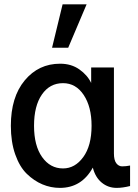

<svg xmlns="http://www.w3.org/2000/svg" viewBox="-20 -869 652 906"><path d="M31.2 -275.4Q31.2 -411.1 96.7 -489.7Q162.1 -568.4 263.7 -568.4Q316.4 -568.4 354.5 -541.5Q392.6 -514.6 410.2 -477.5V-550.8H517.6V-144.5Q517.6 -113.3 528.8 -98.6Q540 -84 556.6 -84Q574.2 -84 593.8 -87.9V8.8Q558.6 17.6 530.3 17.6Q490.2 17.6 460 -7.3Q429.7 -32.2 418 -78.1Q365.2 17.6 262.7 17.6Q219.7 17.6 180.2 1Q140.6 -15.6 106.4 -48.8Q72.3 -82 51.8 -140.6Q31.2 -199.2 31.2 -275.4ZM140.6 -275.4Q140.6 -181.6 178.7 -127.9Q216.8 -74.2 277.3 -74.2Q334 -74.2 373 -127.9Q412.1 -181.6 412.1 -275.4Q412.1 -365.2 375 -420.9Q337.9 -476.6 277.3 -476.6Q214.8 -476.6 177.7 -422.9Q140.6 -369.1 140.6 -275.4ZM225.6 -643.6 275.4 -848.6H388.7L301.8 -643.6Z"/></svg>

Font: Gothic A1 SemiBold
Style: Regular
Weight: 600
Version: Version 2.50